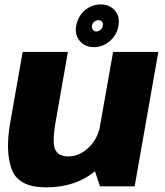

<svg xmlns="http://www.w3.org/2000/svg" viewBox="-20 -822 726 847"><path d="M421 0H574L678.5 -593H479L419 -254Q405 -202.5 371 -171Q329.5 -132 281.5 -132Q237.5 -132 223.2 -163Q209 -194 226.5 -291L279.5 -593H80L25 -280.5Q2.5 -152 32.2 -73.8Q62 4.5 184 4.5Q313 4.5 399 -66.5ZM395 -614Q421.5 -614 444.5 -626.8Q467.5 -639.5 483 -660.8Q498.5 -682 502.5 -708.5Q510 -749 486.8 -775.8Q463.5 -802.5 423.5 -802.5Q397 -802.5 374.2 -790.2Q351.5 -778 336.2 -756.8Q321 -735.5 316 -708.5Q309 -668.5 332 -641.2Q355 -614 395 -614ZM405 -683Q396 -683 390 -690.8Q384 -698.5 385.5 -708.5Q387.5 -719.5 395.8 -726.2Q404 -733 413.5 -733Q424 -733 429.8 -726.2Q435.5 -719.5 433.5 -708.5Q432 -698.5 423.8 -690.8Q415.5 -683 405 -683Z"/></svg>

Font: Anybody Thin ExtraBold
Style: Italic
Weight: 800
Italic angle: -10°
Version: Version 1.113;gftools[0.9.25]